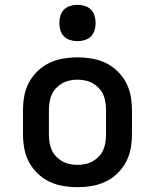

<svg xmlns="http://www.w3.org/2000/svg" viewBox="-20 -765 640 793"><path d="M300 8Q270 8 240.5 3Q211 -2 184.5 -14.5Q158 -27 136 -48Q114 -69 100 -95Q86 -121 80.5 -150.5Q75 -180 75 -210V-310Q75 -340 80.5 -369.5Q86 -399 100 -425Q114 -451 136 -472Q158 -493 184.5 -505.5Q211 -518 240.5 -523Q270 -528 300 -528Q330 -528 359.5 -523Q389 -518 415.5 -505.5Q442 -493 464 -472Q486 -451 500 -425Q514 -399 519.5 -369.5Q525 -340 525 -310V-210Q525 -180 519.5 -150.5Q514 -121 500 -95Q486 -69 464 -48Q442 -27 415.5 -14.5Q389 -2 359.5 3Q330 8 300 8ZM300 -84Q316 -84 332.5 -87.5Q349 -91 363 -99Q377 -107 388.5 -119Q400 -131 406.5 -146Q413 -161 415.5 -177.5Q418 -194 418 -210V-310Q418 -326 415.5 -342.5Q413 -359 406.5 -374Q400 -389 388.5 -401Q377 -413 363 -421Q349 -429 332.5 -432.5Q316 -436 300 -436Q284 -436 267.5 -432.5Q251 -429 237 -421Q223 -413 211.5 -401Q200 -389 193.5 -374Q187 -359 184.5 -342.5Q182 -326 182 -310V-210Q182 -194 184.5 -177.5Q187 -161 193.5 -146Q200 -131 211.5 -119Q223 -107 237 -99Q251 -91 267.5 -87.5Q284 -84 300 -84ZM300 -595Q285 -595 270 -599.5Q255 -604 244.5 -614.5Q234 -625 229.5 -640Q225 -655 225 -670Q225 -685 229.5 -700Q234 -715 244.5 -725.5Q255 -736 270 -740.5Q285 -745 300 -745Q315 -745 330 -740.5Q345 -736 355.5 -725.5Q366 -715 370.5 -700Q375 -685 375 -670Q375 -655 370.5 -640Q366 -625 355.5 -614.5Q345 -604 330 -599.5Q315 -595 300 -595Z"/></svg>

Font: Iosevka Semibold Extended
Style: Regular
Weight: 600
Width: 7
Monospace: yes
Designer: Belleve Invis
Foundry: Belleve Invis
Version: Version 32.5.0; ttfautohint (v1.8.4)